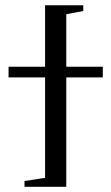

<svg xmlns="http://www.w3.org/2000/svg" viewBox="-20 -714 426 734"><path d="M233.4 -418V0H73.7V-22L152.3 -34.2V-418H12.7V-459H152.3V-693.8H298.3V-671.9L233.4 -659.7V-459H373V-418Z"/></svg>

Font: Times New Roman
Style: Regular
Weight: 400
Designer: Steve Matteson
Foundry: Ascender Corporation
Version: Version 2.00.3